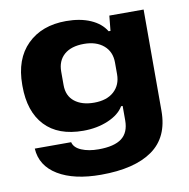

<svg xmlns="http://www.w3.org/2000/svg" viewBox="-81 -625 871 883"><g transform="rotate(-10 355.0 -184.0)"><path d="M320.8 178.2Q195.3 178.2 120.6 133.1Q45.9 87.9 41 6.8H210.9Q216.8 32.7 250 46.9Q283.2 61 330.1 61Q403.3 61 438.2 34.4Q473.1 7.8 473.1 -48.8V-116.2H465.8Q444.3 -79.6 392.3 -57.4Q340.3 -35.2 275.9 -35.2Q158.7 -35.2 96.9 -101.1Q35.2 -167 35.2 -286.1V-292Q35.2 -412.1 102.8 -479Q170.4 -545.9 284.2 -545.9Q350.1 -545.9 398.2 -524.9Q446.3 -503.9 469.2 -465.8H478L484.9 -536.1H645V-63Q645 60.1 561.3 119.1Q477.5 178.2 320.8 178.2ZM347.2 -153.8Q406.7 -153.8 439.9 -184.1Q473.1 -214.4 473.1 -264.2V-318.8Q473.1 -369.6 438.7 -398.9Q404.3 -428.2 347.2 -428.2Q287.1 -428.2 254.6 -399.7Q222.2 -371.1 222.2 -320.8V-257.8Q222.2 -207.5 256.1 -180.7Q290 -153.8 347.2 -153.8Z"/></g></svg>

Font: Hubot Sans Expanded
Style: Bold
Weight: 700
Width: 7
Designer: Deni Anggara
Foundry: GitHub
Version: Version 1.001;gftools[0.9.31]